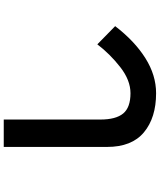

<svg xmlns="http://www.w3.org/2000/svg" viewBox="67 -892 865 1040"><g transform="rotate(-90 500.0 -371.5)"><path d="M224.6 -224.6V-784.2H373V-260.7Q373 -176.8 405.8 -137.2Q438.5 -97.7 515.6 -97.7Q585.9 -97.7 657.2 -153.3Q728.5 -209 780.3 -277.3L878.9 -180.7Q797.9 -75.2 705.6 -17.1Q613.3 41 515.6 41Q382.8 41 303.7 -24.9Q224.6 -90.8 224.6 -224.6Z"/></g></svg>

Font: Gothic A1 Black
Style: Regular
Weight: 900
Version: Version 2.50